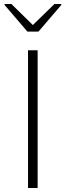

<svg xmlns="http://www.w3.org/2000/svg" viewBox="-20 -939 329 959"><path d="M120 0V-688H168V0ZM117 -781 3 -914V-919H37L144 -814L252 -919H286V-914L172 -781Z"/></svg>

Font: Saira SemiExpanded ExtraLight
Style: Regular
Weight: 250
Width: 6
Designer: Hector Gatti with collaboration of the Omnibus-Type team
Foundry: Omnibus-Type
Version: Version 1.101